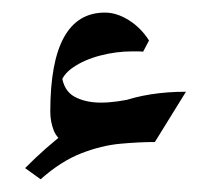

<svg xmlns="http://www.w3.org/2000/svg" viewBox="-20 -281 324 302"><path d="M87.4 -52.7Q70.3 -61.5 64.7 -75.4Q59.1 -89.4 59.1 -105.5Q59.1 -261.2 145 -261.2Q163.6 -261.2 182.6 -249.3Q201.7 -237.3 214.4 -217.3L205.1 -199.7Q201.2 -200.2 196.8 -200.2Q192.4 -200.2 188.5 -200.2Q162.6 -200.2 137.5 -193.6Q112.3 -187 94.7 -174.8Q77.1 -162.6 74.7 -146.5L77.1 -162.6Q80.1 -138.2 97.2 -128.9Q114.3 -119.6 138.7 -119.6Q151.4 -119.6 165.3 -121.6Q179.2 -123.5 193.4 -127ZM272.5 -136.7 223.6 -57.6Q198.7 -57.6 169.2 -54.9Q139.6 -52.2 107.7 -39.8Q75.7 -27.3 43.9 1L19.5 -16.6Q51.8 -49.3 87.9 -76.7Q124 -104 168.9 -120.4Q213.9 -136.7 272.5 -136.7Z"/></svg>

Font: Lateef ExtraBold
Style: Regular
Weight: 800
Designer: SIL International
Foundry: SIL International
Version: Version 4.200